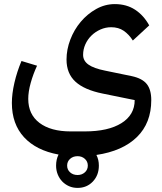

<svg xmlns="http://www.w3.org/2000/svg" viewBox="-20 -523 790 938"><path d="M359 395Q336 395 317 386.5Q298 378 284 363.5Q270 349 262 329Q254 309 254 286Q254 256 266 232Q157 212 97.5 147.5Q38 83 38 -20Q38 -65 50.5 -119Q63 -173 85 -225L161 -202Q142 -161 130 -118Q118 -75 118 -40Q118 36 173 77.5Q228 119 325 119H394Q509 119 573.5 78.5Q638 38 638 -34L481 -66Q392 -84 348.5 -124Q305 -164 305 -232Q305 -281 323.5 -329.5Q342 -378 374.5 -416.5Q407 -455 450 -479Q493 -503 541 -503Q598 -503 640 -475.5Q682 -448 709 -399L629 -325Q610 -355 584.5 -372.5Q559 -390 523 -390Q496 -390 471 -379Q446 -368 427 -349.5Q408 -331 397 -306.5Q386 -282 386 -255Q386 -226 412 -207.5Q438 -189 493 -178L624 -151Q675 -140 697 -112.5Q719 -85 719 -34Q719 78 649 146.5Q579 215 451 234Q463 257 463 286Q463 333 433.5 364Q404 395 359 395ZM359 332Q380 332 394.5 319Q409 306 409 286Q409 266 394.5 253Q380 240 359 240Q337 240 322.5 253Q308 266 308 286Q308 306 322.5 319Q337 332 359 332Z"/></svg>

Font: IBM Plex Arabic Medium
Style: Regular
Weight: 500
Designer: Mike Abbink, Paul van der Laan, Pieter van Rosmalen, Wael Morcos, Khajak Apelian
Foundry: Bold Monday
Version: Version 1.0